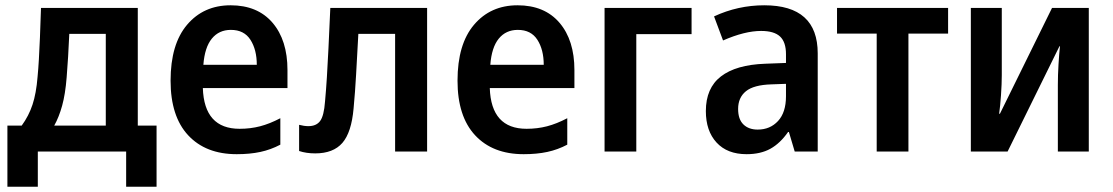

<svg xmlns="http://www.w3.org/2000/svg" viewBox="-20 -573 4210 726"><path d="M8 133V-98H62Q89 -135 103 -177.5Q117 -220 122 -282Q125 -313 127 -348.5Q129 -384 131 -430.5Q133 -477 135 -543H501V-98H572V133H457V0H123V133ZM185 -98H380V-445H242Q240 -399 237.5 -358Q235 -317 232 -280Q227 -217 215 -173.5Q203 -130 185 -98Z M875 10Q758 10 691.5 -61.5Q625 -133 625 -268Q625 -406 687.5 -479.5Q750 -553 852 -553Q954 -553 1010.5 -487Q1067 -421 1067 -308V-240H747Q752 -86 886 -86Q927 -86 963.5 -95.5Q1000 -105 1040 -126V-26Q1004 -7 964.5 1.5Q925 10 875 10ZM749 -328H951Q951 -385 927 -422.5Q903 -460 853 -460Q808 -460 781 -427Q754 -394 749 -328Z M1172 7Q1138 7 1111 -2V-101Q1130 -96 1146 -96Q1176 -96 1190.5 -115.5Q1205 -135 1209 -189Q1213 -233 1216 -280.5Q1219 -328 1222 -390.5Q1225 -453 1229 -543H1595V0H1474V-445H1335Q1330 -355 1326.5 -291Q1323 -227 1317 -163Q1309 -72 1274.5 -32.5Q1240 7 1172 7Z M1960 10Q1843 10 1776.5 -61.5Q1710 -133 1710 -268Q1710 -406 1772.5 -479.5Q1835 -553 1937 -553Q2039 -553 2095.5 -487Q2152 -421 2152 -308V-240H1832Q1837 -86 1971 -86Q2012 -86 2048.5 -95.5Q2085 -105 2125 -126V-26Q2089 -7 2049.5 1.5Q2010 10 1960 10ZM1834 -328H2036Q2036 -385 2012 -422.5Q1988 -460 1938 -460Q1893 -460 1866 -427Q1839 -394 1834 -328Z M2266 0V-543H2595V-444H2386V0Z M2803 10Q2730 10 2689.5 -34Q2649 -78 2649 -153Q2649 -240 2706 -284Q2763 -328 2873 -332L2952 -335V-368Q2952 -414 2929.5 -435Q2907 -456 2858 -456Q2796 -456 2714 -420L2680 -511Q2770 -553 2870 -553Q3072 -553 3072 -371V0H2985L2963 -74H2960Q2930 -31 2893 -10.5Q2856 10 2803 10ZM2845 -83Q2892 -83 2922 -115.5Q2952 -148 2952 -209V-256L2897 -254Q2830 -252 2800.5 -228Q2771 -204 2771 -161Q2771 -122 2791 -102.5Q2811 -83 2845 -83Z M3295 0V-446H3145V-543H3565V-446H3415V0Z M3651 0V-543H3768V-289Q3768 -256 3765 -213Q3762 -170 3758 -143H3761L3958 -543H4097V0H3980V-252Q3980 -289 3982.5 -330Q3985 -371 3988 -398H3986L3790 0Z"/></svg>

Font: Noto Sans SemiCondensed SemiBold
Style: Regular
Weight: 600
Width: 4
Designer: Monotype Design Team
Foundry: Monotype Imaging Inc.
Version: Version 2.013; ttfautohint (v1.8.4.7-5d5b)